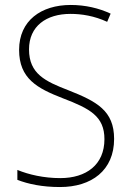

<svg xmlns="http://www.w3.org/2000/svg" viewBox="-20 -744 529 774"><path d="M440 -184C440 -298 370 -335 256 -380C163 -416 97 -446 97 -545C97 -639 167 -688 264 -688C309 -688 360 -680 412 -656L426 -689C379 -711 324 -724 265 -724C146 -724 57 -661 57 -543C57 -427 130 -388 233 -348C343 -306 401 -275 401 -183C401 -80 328 -26 223 -26C157 -26 96 -40 50 -59V-19C94 -2 150 10 222 10C349 10 440 -57 440 -184Z"/></svg>

Font: Noto Sans Devanagari SemiCondensed ExtraLight
Style: Regular
Weight: 200
Width: 4
Designer: Jelle Bosma - Monotype Design Team
Foundry: Monotype Imaging Inc.
Version: Version 2.004